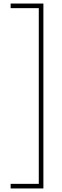

<svg xmlns="http://www.w3.org/2000/svg" viewBox="-20 -871 348 1084"><path d="M40 193V167H199V-825H40V-851H225V193Z"/></svg>

Font: Noto Sans Tamil UI ExtraCondensed Thin
Style: Regular
Weight: 100
Width: 2
Designer: Jelle Bosma - Monotype Design Team
Foundry: Monotype Imaging Inc.
Version: Version 2.004; ttfautohint (v1.8.4.7-5d5b)